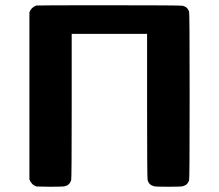

<svg xmlns="http://www.w3.org/2000/svg" viewBox="-20 -711 834 731"><path d="M92 -664Q98 -682 118 -690Q121 -691 396 -691Q671 -691 676 -689Q695 -684 700 -666Q702 -660 702 -345Q702 -31 700 -25Q695 -7 676 -2Q672 0 621 0Q570 0 566 -2Q547 -7 542 -25Q540 -31 540 -307V-582H253V-307Q253 -31 251 -25Q245 -6 227 -2Q222 0 170 0L119 -1Q100 -7 92 -28Z"/></svg>

Font: KaTeX_SansSerif
Style: Bold
Weight: 700
Version: Version 1.1; ttfautohint (v1.3)